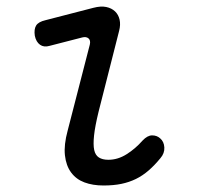

<svg xmlns="http://www.w3.org/2000/svg" viewBox="-20 -560 640 590"><path d="M132 -419Q115 -414 103 -422.5Q91 -431 87 -450Q84 -470 91 -481.5Q98 -493 120 -498L267 -536Q290 -542 306.5 -538.5Q323 -535 333.5 -525Q344 -515 347.5 -499.5Q351 -484 346 -465L283 -217Q272 -172 269 -143.5Q266 -115 269.5 -99Q273 -83 284 -76Q295 -69 313 -69Q342 -69 369 -86Q396 -103 418 -128Q433 -144 447.5 -144Q462 -144 472 -135Q484 -125 485 -107Q486 -89 473 -74Q455 -52 436.5 -36Q418 -20 397.5 -10Q377 0 353 5Q329 10 298 10Q265 10 239.5 0.5Q214 -9 198.5 -30Q183 -51 179.5 -83Q176 -115 188 -159L256 -423Q259 -436 252 -442Q245 -448 233 -445Z"/></svg>

Font: Maple Mono NL Light
Style: Italic
Weight: 300
Italic angle: -10°
Monospace: yes
Designer: subframe7536
Version: Version 7.000